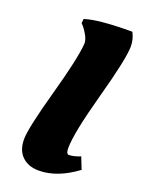

<svg xmlns="http://www.w3.org/2000/svg" viewBox="-138 -776 637 853"><g transform="rotate(20 180.5 -349.0)"><path d="M245 -127Q245 -99 258 -99Q280 -99 312 -112L334 -56Q242 12 156 12Q106 12 76.5 -16.5Q47 -45 47 -97Q47 -149 98 -332.5Q149 -516 154 -588Q154 -605 143 -625Q132 -645 122 -657L111 -669L113 -689Q176 -710 336 -710Q352 -680 352 -646Q352 -588 298.5 -393Q245 -198 245 -127Z"/></g></svg>

Font: Oleo Script
Style: Bold
Weight: 700
Designer: Soytutype
Foundry: Soytutype
Version: Version 1.002